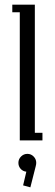

<svg xmlns="http://www.w3.org/2000/svg" viewBox="-20 -596 232 815"><path d="M32.2 -543.9V-576.2H127.9V-32.2H160.2V0H64V-543.9ZM58.1 95.2Q58.1 79.6 69.3 68.4Q80.6 57.1 96.2 57.1Q111.8 57.1 122.8 68.4Q133.8 79.6 133.8 95.2Q133.8 101.1 131.8 108.9L108.9 199.2L78.1 190.9L91.8 132.8Q77.1 131.3 67.6 120.6Q58.1 109.9 58.1 95.2Z"/></svg>

Font: Gawaa
Style: Regular
Weight: 400
Designer: T. Christopher White
Version: Version 1.0